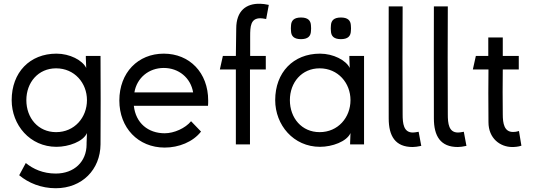

<svg xmlns="http://www.w3.org/2000/svg" viewBox="-20 -767 2830 1020"><path d="M278 -65C183 -65 120 -140 120 -235C120 -329 183 -404 278 -404C376 -404 442 -326 442 -235C442 -143 376 -65 278 -65ZM42 -235C42 -103 139 13 280 13C345 13 422 -15 442 -60L440 -8V0C440 92 374 155 276 155C209 155 156 131 117 99L82 164C131 205 199 233 276 233C417 233 513 133 514 0C515 -197 515 -273 514 -470H436V-458L438 -406C418 -447 351 -482 280 -482C138 -482 42 -382 42 -235Z M1048 -68 995 -123C965 -86 905 -59 855 -59C767 -59 701 -113 691 -205H1085C1086 -214 1086 -224 1086 -233C1086 -381 987 -482 850 -482C713 -482 614 -381 614 -233C614 -88 714 17 855 17C930 17 1005 -13 1048 -68ZM694 -276C707 -354 771 -406 850 -406C929 -406 993 -354 1006 -276Z M1362 -747C1288 -749 1235 -710 1235 -615C1234 -562 1234 -515 1233 -470H1164L1148 -398H1233V0H1308V-398H1392V-470H1309V-574C1309 -626 1311 -670 1363 -670C1370 -670 1378 -669 1394 -666L1408 -741C1388 -745 1375 -747 1362 -747Z M1678 -65C1583 -65 1520 -140 1520 -235C1520 -329 1583 -404 1678 -404C1776 -404 1842 -326 1842 -235C1842 -143 1776 -65 1678 -65ZM1442 -235C1442 -103 1539 13 1680 13C1745 13 1822 -15 1842 -60L1840 -8V0H1914V-470H1836V-458L1838 -406C1818 -447 1751 -482 1680 -482C1538 -482 1442 -382 1442 -235ZM1526 -602C1527 -575 1542 -559 1579 -559C1616 -559 1631 -575 1632 -602C1633 -613 1633 -620 1632 -631C1631 -658 1616 -674 1579 -674C1542 -674 1527 -658 1526 -631C1525 -620 1525 -613 1526 -602ZM1738 -602C1739 -575 1754 -559 1791 -559C1828 -559 1843 -575 1844 -602C1845 -613 1845 -620 1844 -631C1843 -658 1828 -674 1791 -674C1754 -674 1739 -658 1738 -631C1737 -620 1737 -613 1738 -602Z M2172 14C2185 14 2198 12 2218 8L2204 -67C2188 -64 2180 -63 2173 -63C2124 -63 2119 -111 2119 -159C2118 -390 2118 -542 2119 -733H2045C2044 -528 2045 -403 2045 -138C2045 -44 2080 14 2172 14Z M2412 14C2425 14 2438 12 2458 8L2444 -67C2428 -64 2420 -63 2413 -63C2364 -63 2359 -111 2359 -159C2358 -390 2358 -542 2359 -733H2285C2284 -528 2285 -403 2285 -138C2285 -44 2320 14 2412 14Z M2701 14C2714 14 2732 13 2750 7L2737 -71C2720 -66 2712 -66 2705 -66C2659 -66 2651 -111 2651 -159C2650 -239 2650 -318 2651 -398H2736V-470H2651V-568H2574V-470H2508L2492 -398H2575C2574 -305 2574 -251 2575 -118C2575 -31 2638 14 2701 14Z"/></svg>

Font: Kreadon Medium
Style: Regular
Weight: 500
Designer: kohakuno
Foundry: StudioGnu
Version: Version 1.000;Glyphs 3.1.2 (3151)